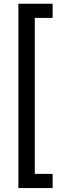

<svg xmlns="http://www.w3.org/2000/svg" viewBox="-20 -832 305 1005"><path d="M255.4 -738.3H162.1V78.1H255.4V152.3H76.2V-812.5H255.4Z"/></svg>

Font: Vazirmatn FD
Style: Regular
Weight: 400
Designer: Saber Rastikerdar
Foundry: Saber Rastikerdar
Version: Version 33.001